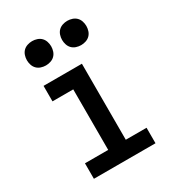

<svg xmlns="http://www.w3.org/2000/svg" viewBox="-179 -842 857 945"><g transform="rotate(-30 250.0 -369.5)"><path d="M75 0V-88H207V-432H89V-520H307V-88H425V0ZM350 -601Q336 -601 322.5 -605.5Q309 -610 299.5 -619.5Q290 -629 285.5 -642.5Q281 -656 281 -670Q281 -684 285.5 -697.5Q290 -711 299.5 -720.5Q309 -730 322.5 -734.5Q336 -739 350 -739Q364 -739 377.5 -734.5Q391 -730 400.5 -720.5Q410 -711 414.5 -697.5Q419 -684 419 -670Q419 -656 414.5 -642.5Q410 -629 400.5 -619.5Q391 -610 377.5 -605.5Q364 -601 350 -601ZM150 -601Q136 -601 122.5 -605.5Q109 -610 99.5 -619.5Q90 -629 85.5 -642.5Q81 -656 81 -670Q81 -684 85.5 -697.5Q90 -711 99.5 -720.5Q109 -730 122.5 -734.5Q136 -739 150 -739Q164 -739 177.5 -734.5Q191 -730 200.5 -720.5Q210 -711 214.5 -697.5Q219 -684 219 -670Q219 -656 214.5 -642.5Q210 -629 200.5 -619.5Q191 -610 177.5 -605.5Q164 -601 150 -601Z"/></g></svg>

Font: Iosevka Term Semibold
Style: Regular
Weight: 600
Monospace: yes
Designer: Belleve Invis
Foundry: Belleve Invis
Version: Version 31.4.0